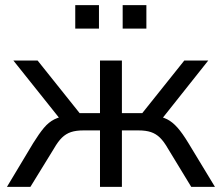

<svg xmlns="http://www.w3.org/2000/svg" viewBox="-20 -725 860 745"><path d="M7 0 109 -170Q132 -207 150.5 -229Q169 -251 191 -262Q213 -273 243 -276L222 -252L32 -490H126L289 -286H368V-490H453V-286H532L695 -490H788L599 -252L577 -276Q607 -273 628 -262.5Q649 -252 668.5 -230Q688 -208 711 -170L814 0H722L632 -148Q616 -176 600.5 -191Q585 -206 565.5 -212.5Q546 -219 517 -219H453V0H368V-219H304Q275 -219 255.5 -212.5Q236 -206 220.5 -191Q205 -176 189 -148L98 0ZM456 -614V-705H548V-614ZM272 -614V-705H364V-614Z"/></svg>

Font: Nunito Sans 10pt
Style: Regular
Weight: 400
Designer: Vernon Adams
Foundry: Vernon Adams
Version: Version 3.101;gftools[0.9.27]